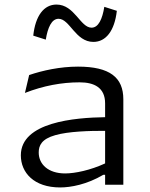

<svg xmlns="http://www.w3.org/2000/svg" viewBox="-20 -811 660 843"><path d="M521.5 0V-375C521.5 -471 462 -518.5 322.5 -518.5C244 -518.5 166.5 -501.5 108 -481.5L89.5 -403C170.5 -434.5 250.5 -449.5 329.5 -449.5C393.5 -449.5 441.5 -426.5 441.5 -357V-296.5C308.5 -294.5 71.5 -275 71.5 -129C71.5 -53 129 12 244 12C291 12 361.5 -1 433.5 -43.5H441.5V0ZM126 -654.5 181 -637C189.5 -689.5 206.5 -728.5 237 -728.5C286.5 -728.5 311 -627 390 -627C445 -627 483 -675.5 493 -763.5L438 -781C429.5 -728 412.5 -689.5 382 -689.5C332.5 -689.5 307.5 -791 228 -791C173 -791 135.5 -742.5 126 -654.5ZM150 -141.5C150 -172 162.5 -200.5 222.5 -217.5C279 -234 375 -237 441.5 -236.5V-93.5C377.5 -64 310 -49.5 266 -49.5C191.5 -49.5 150 -90 150 -141.5Z"/></svg>

Font: Monaspace Argon Light
Style: Regular
Weight: 300
Designer: Riley Cran & the Lettermatic Team
Foundry: Lettermatic
Version: Version 1.000 (Monaspace Argon)